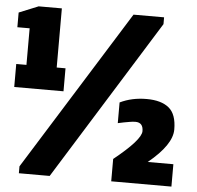

<svg xmlns="http://www.w3.org/2000/svg" viewBox="-57 -833 914 889"><g transform="rotate(5 400.0 -389.0)"><path d="M194.8 -777.8V-502.9H235.8V-396H6.8V-502.9H54.2V-672.9H-2.9V-741.2L86.9 -777.8ZM580.1 -284.2Q566.9 -284.2 553 -281.5Q539.1 -278.8 526.9 -276.9L499 -271V-367.2Q554.2 -394 622.6 -394Q690.9 -394 726.6 -364.5Q762.2 -335 762.2 -264.2Q762.2 -193.4 652.8 -104H772V0H492.2V-104Q616.2 -203.6 616.2 -243.9Q616.2 -284.2 580.1 -284.2ZM669.9 -777.8V-746.1L206.1 0H63V-32.2L527.8 -777.8Z"/></g></svg>

Font: AlfaSlabOne-Regular
Style: Regular
Weight: 400
Designer: JM Sole
Foundry: JM Sole
Version: Version 1.001